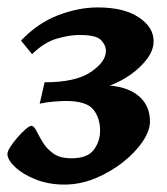

<svg xmlns="http://www.w3.org/2000/svg" viewBox="-21 -477 449 517"><path d="M382.8 -149.9Q382.8 -125 363 -95.7Q343.3 -66.4 309.8 -40Q276.4 -13.7 235.6 3.2Q194.8 20 152.3 20Q109.9 20 75 6.1Q40 -7.8 19.5 -27.3Q-1 -46.9 -1 -62.5Q-1 -69.3 6.8 -81.5Q14.6 -93.8 26.1 -106.9Q37.6 -120.1 48.1 -129.2Q58.6 -138.2 63.5 -138.2Q70.3 -138.2 76.9 -125Q83.5 -111.8 93.8 -94.5Q104 -77.1 122.1 -64Q140.1 -50.8 170.9 -50.8Q214.8 -50.8 231.7 -73.7Q248.5 -96.7 248.5 -125Q248.5 -159.7 230 -182.4Q211.4 -205.1 156.2 -205.1Q144 -205.1 123.3 -203.4Q102.5 -201.7 85.9 -197.8L99.1 -255.4Q182.6 -255.4 223.4 -283Q264.2 -310.5 264.2 -339.8Q264.2 -355.5 251 -369.1Q237.8 -382.8 192.9 -382.8Q166 -382.8 132.1 -373Q98.1 -363.3 65.4 -331.1L35.6 -367.7Q80.6 -415 135.5 -436Q190.4 -457 242.2 -457Q312.5 -457 352.5 -430.4Q392.6 -403.8 392.6 -366.2Q392.6 -341.8 375 -318.4Q357.4 -294.9 330.6 -276.1Q303.7 -257.3 274.9 -246.6Q327.1 -241.7 355 -216.3Q382.8 -190.9 382.8 -149.9Z"/></svg>

Font: Gentium Book Plus
Style: Bold Italic
Weight: 700
Italic angle: -8°
Designer: Victor Gaultney, Annie Olsen, Iska Routamaa, Becca Hirsbrunner
Foundry: SIL International
Version: Version 6.101